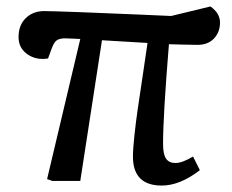

<svg xmlns="http://www.w3.org/2000/svg" viewBox="-20 -557 713 591"><path d="M293.9 -433.1 227.1 0H141.1L125 -5.9L227.1 -437Q225.6 -437 206.8 -438Q188 -439 181.2 -439Q163.6 -439 155 -433.1Q146.5 -427.2 140.1 -410.2L127.9 -377Q91.3 -371.1 64.2 -390.1Q37.1 -409.2 37.1 -442.9Q37.1 -479.5 59.3 -501.2Q81.5 -522.9 116.2 -522.9Q135.7 -522.9 233.4 -519.3Q331.1 -515.6 418.9 -511.7L506.8 -507.8L627.9 -537.1Q657.2 -516.1 657.2 -487.8Q657.2 -458 638.7 -438.5Q620.1 -418.9 587.9 -418.9Q570.3 -418.9 536.4 -419.9Q502.4 -420.9 500 -420.9Q481.9 -200.7 481.9 -113.8Q481.9 -82 491.2 -68.6Q500.5 -55.2 520 -55.2Q541 -55.2 574.2 -75.2L595.2 -33.2Q533.7 14.2 478 14.2Q389.2 14.2 389.2 -75.2Q389.2 -97.7 393.8 -140.4Q398.4 -183.1 403.6 -218.8Q408.7 -254.4 419.2 -323.7Q429.7 -393.1 434.1 -424.8Z"/></svg>

Font: Literata Book Medium
Style: Italic
Weight: 500
Italic angle: -3°
Designer: Latin by Veronika Burian and Jose Scaglione. Greek by Irene Vlachou. Cyrillic by Vera Evstafieva
Foundry: TypeTogether
Version: Version 1.003;PS 001.003;hotconv 1.0.88;makeotf.lib2.5.64775